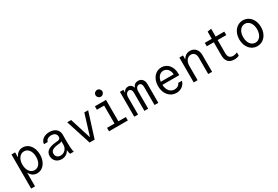

<svg xmlns="http://www.w3.org/2000/svg" viewBox="88 -2098 5225 3609"><g transform="rotate(-30 2700.0 -293.5)"><path d="M75 -540V200H159V-89H164C197 -26 251 10 321 10C448 10 540 -108 540 -270C540 -432 449 -550 322 -550C248 -550 191 -510 159 -439H154V-540ZM307 -474C395 -474 455 -391 455 -270C455 -149 395 -66 307 -66C219 -66 157 -150 157 -270C157 -390 219 -474 307 -474Z M1012 -385C1012 -348 995 -330 957 -326L907 -321C755 -307 681 -253 681 -154C681 -57 752 10 853 10C926 10 983 -25 1014 -86H1018C1022 -51 1028 -22 1036 0H1116C1102 -47 1096 -109 1096 -193V-384C1096 -484 1018 -550 901 -550C789 -550 705 -488 701 -402H783C789 -448 837 -479 901 -479C970 -479 1012 -443 1012 -385ZM1012 -285V-210C1012 -124 948 -59 868 -59C806 -59 765 -97 765 -156C765 -218 811 -250 916 -263L964 -268C984 -271 1000 -276 1012 -285Z M1459 0H1569L1739 -540H1656L1517 -88H1513L1370 -540H1285Z M1881 0H2289V-75H2127V-540H1886V-465H2043V-75H1881ZM2000 -714C2000 -673 2034 -640 2074 -640C2115 -640 2148 -673 2148 -714C2148 -755 2115 -787 2074 -787C2034 -787 2000 -755 2000 -714Z M2429 0H2511V-374C2511 -436 2543 -480 2588 -480C2626 -480 2649 -448 2649 -394V0H2731V-376C2731 -437 2763 -480 2807 -480C2845 -480 2869 -447 2869 -394V0H2951V-405C2951 -494 2902 -550 2825 -550C2771 -550 2732 -523 2713 -471H2709C2695 -520 2657 -550 2608 -550C2562 -550 2523 -524 2509 -482H2505V-540H2429Z M3186 -254H3552V-286C3552 -442 3462 -550 3332 -550C3198 -550 3103 -435 3103 -273C3103 -108 3203 10 3343 10C3442 10 3522 -49 3542 -138H3462C3446 -93 3401 -64 3345 -64C3253 -64 3192 -139 3186 -254ZM3332 -477C3408 -477 3465 -415 3469 -320H3189C3203 -416 3257 -477 3332 -477Z M3719 0H3803V-312C3803 -410 3857 -479 3933 -479C3995 -479 4034 -432 4034 -358V0H4118V-365C4118 -476 4052 -550 3952 -550C3884 -550 3831 -516 3802 -458H3798V-540H3719Z M4507 -181V-465H4694V-540H4507V-710L4423 -696V-540H4271V-465H4423V-181C4423 -56 4484 10 4600 10C4640 10 4676 2 4704 -13V-83C4674 -68 4644 -61 4614 -61C4542 -61 4507 -100 4507 -181Z M5100 10C5236 10 5336 -107 5336 -270C5336 -433 5236 -550 5100 -550C4964 -550 4864 -433 4864 -270C4864 -107 4964 10 5100 10ZM5100 -66C5011 -66 4949 -150 4949 -270C4949 -390 5011 -474 5100 -474C5189 -474 5251 -390 5251 -270C5251 -150 5189 -66 5100 -66Z"/></g></svg>

Font: CommitMono
Style: 400Regular
Weight: 400
Monospace: yes
Designer: Eigil Nikolajsen
Foundry: Eigil Nikolajsen
Version: Version 1.143